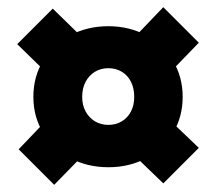

<svg xmlns="http://www.w3.org/2000/svg" viewBox="-20 -575 600 535"><path d="M73 -305Q73 -362 100.5 -406.5Q128 -451 175.5 -476.5Q223 -502 282 -502Q341 -502 388 -476Q435 -450 462 -405.5Q489 -361 489 -305Q489 -249 462 -204.5Q435 -160 388 -134.5Q341 -109 282 -109Q223 -109 175.5 -134.5Q128 -160 100.5 -204.5Q73 -249 73 -305ZM131 -60 32 -159 118 -249 216 -147ZM112 -370 28 -452 127 -551 213 -467ZM354 -305Q354 -329 345 -347Q336 -365 319.5 -375Q303 -385 282 -385Q261 -385 244.5 -375Q228 -365 218.5 -347Q209 -329 209 -305Q209 -282 218.5 -264.5Q228 -247 244.5 -237Q261 -227 282 -227Q303 -227 319.5 -237Q336 -247 345 -264.5Q354 -282 354 -305ZM435 -64 347 -149 444 -249 534 -163ZM443 -362 344 -460 435 -555 534 -456Z"/></svg>

Font: Our Lexend
Style: Bold
Weight: 700
Designer: Bonnie Shaver-Troup, Thomas Jockin
Foundry: Lexend
Version: Version 1.007